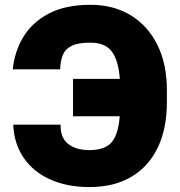

<svg xmlns="http://www.w3.org/2000/svg" viewBox="-20 -757 736 787"><path d="M34.2 -246.1H228.5Q227.1 -192.9 258.8 -167.5Q290.5 -142.1 346.7 -141.6Q411.6 -142.1 438.5 -174.8Q465.3 -207.5 470.7 -280.3H279.3V-433.6H471.2Q465.3 -511.2 437.5 -546.9Q409.7 -582.5 350.6 -582Q300.8 -582.5 274.2 -569.3Q247.6 -556.2 237.5 -531.5Q227.5 -506.8 226.6 -472.7H32.2Q39.6 -545.9 75.9 -606Q112.3 -666 180.7 -701.7Q249 -737.3 350.6 -737.3Q445.8 -737.3 516.1 -694.3Q586.4 -651.4 625.5 -572.3Q664.6 -493.2 664.1 -383.8V-340.8Q664.6 -231.4 627 -152.8Q589.4 -74.2 518.3 -32.2Q447.3 9.8 346.7 9.8Q254.9 9.8 185.5 -21.5Q116.2 -52.7 76.9 -110.4Q37.6 -168 34.2 -246.1Z"/></svg>

Font: Inter Tight Black
Style: Regular
Weight: 900
Designer: Rasmus Andersson
Foundry: rsms
Version: Version 3.004; ttfautohint (v1.8.4.7-5d5b)